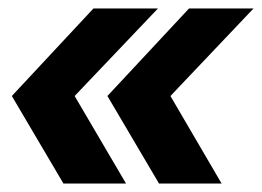

<svg xmlns="http://www.w3.org/2000/svg" viewBox="-20 -474 620 454"><path d="M130 -40H278L156.5 -247L353.5 -454H201L8 -247ZM356 -40H504L383 -247L579.5 -454H427L234 -247Z"/></svg>

Font: Anybody Condensed
Style: Bold Italic
Weight: 700
Width: 3
Italic angle: -10°
Version: Version 1.113;gftools[0.9.25]